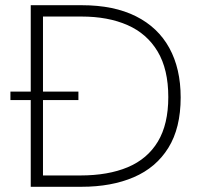

<svg xmlns="http://www.w3.org/2000/svg" viewBox="-20 -717 780 737"><path d="M292.5 0H98V-333H20V-365.5H98V-697H294Q417 -697 501.8 -654.5Q586.5 -612 630 -532.8Q673.5 -453.5 673.5 -343Q673.5 -225.5 626.2 -149.5Q579 -73.5 493.5 -36.8Q408 0 292.5 0ZM288.5 -43.5Q395 -43.5 470.5 -75.2Q546 -107 586 -173.5Q626 -240 626 -344.5Q626 -451 585 -519.5Q544 -588 469.2 -620.8Q394.5 -653.5 293 -653.5H145V-365.5H281V-333H145V-43.5Z"/></svg>

Font: Acari Sans Neue Light
Style: Regular
Weight: 300
Designer: Alfredo Marco Pradil (font), Cristiano Sobral (main changes)
Foundry: Hanken Design Co. (font), Cristiano Sobral (main changes)
Version: Version 2.459;March 19, 2022;FontCreator 14.0.0.2808 64-bit;